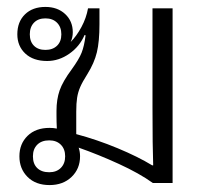

<svg xmlns="http://www.w3.org/2000/svg" viewBox="-20 -528 603 554"><path d="M123 6Q83 6 59.5 -17.5Q36 -41 36 -77Q36 -113 59.5 -136Q83 -159 123 -159Q134 -159 144 -157Q143 -176 143 -196V-208Q143 -241 152 -267Q161 -293 187 -328Q208 -357 215.5 -376Q223 -395 227 -426L224 -427Q210 -394 180 -373Q150 -352 116 -352Q76 -352 53 -373.5Q30 -395 30 -429Q30 -465 52 -486.5Q74 -508 111 -508Q146 -508 168 -487.5Q190 -467 190 -435Q190 -420 184 -407Q201 -424 215 -450Q229 -476 234 -504H267V-458Q267 -408 259.5 -377Q252 -346 232 -314Q218 -292 211.5 -277Q205 -262 202.5 -246Q200 -230 200 -206V-141Q260 -125 319 -100.5Q378 -76 419 -51H422Q421 -81 420.5 -119Q420 -157 420 -219V-504H478V0H421Q382 -28 323 -55Q264 -82 207 -102Q211 -90 211 -77Q211 -41 186.5 -17.5Q162 6 123 6ZM111 -384Q132 -384 144.5 -396Q157 -408 157 -429Q157 -450 144.5 -462.5Q132 -475 111 -475Q90 -475 78 -462.5Q66 -450 66 -429Q66 -408 78 -396Q90 -384 111 -384ZM122 -31Q143 -31 155.5 -43.5Q168 -56 168 -77Q168 -98 155.5 -110.5Q143 -123 122 -123Q100 -123 87.5 -110.5Q75 -98 75 -77Q75 -55 87.5 -43Q100 -31 122 -31Z"/></svg>

Font: Noto Sans Thai Looped UI Light
Style: Regular
Weight: 300
Designer: Cadson Demak Team
Foundry: Cadson Demak Co., Ltd.
Version: Version 1.000